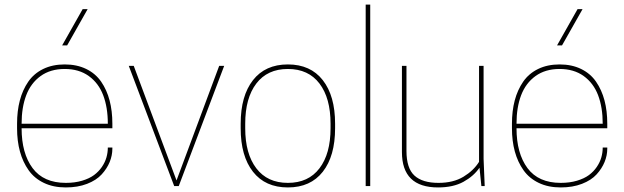

<svg xmlns="http://www.w3.org/2000/svg" viewBox="-20 -820 2750 846"><path d="M475.1 -254.9H75.2Q75.2 -144.5 123.5 -79.3Q171.9 -14.2 270 -14.2Q309.6 -14.2 341.6 -23.7Q373.5 -33.2 394.3 -48.6Q415 -64 429 -84.5Q442.9 -105 449 -126.5Q455.1 -147.9 455.1 -169.9H475.1V-165Q475.1 -135.3 463.4 -106.4Q451.7 -77.6 428.2 -51.8Q404.8 -25.9 363.8 -10Q322.8 5.9 270 5.9Q214.8 5.9 173.1 -14.2Q131.3 -34.2 106 -70.1Q80.6 -106 67.9 -152.3Q55.2 -198.7 55.2 -254.9V-274.9Q55.2 -331.1 67.4 -377.4Q79.6 -423.8 104.5 -460Q129.4 -496.1 170.4 -516.1Q211.4 -536.1 265.1 -536.1Q318.8 -536.1 359.9 -516.1Q400.9 -496.1 425.8 -460Q450.7 -423.8 462.9 -377.4Q475.1 -331.1 475.1 -274.9ZM75.2 -274.9H455.1Q455.1 -346.7 434.8 -400.1Q414.6 -453.6 371.3 -484.9Q328.1 -516.1 265.1 -516.1Q202.1 -516.1 158.9 -484.9Q115.7 -453.6 95.5 -400.1Q75.2 -346.7 75.2 -274.9ZM344.2 -779.8H366.2L275.9 -620.1H253.9Z M757.8 -24.9 945.8 -529.8H967.8L767.6 0H747.6L547.4 -529.8H569.3Z M1040.5 -254.9V-274.9Q1040.5 -397.5 1094.7 -466.8Q1148.9 -536.1 1248.5 -536.1Q1348.1 -536.1 1402.3 -466.8Q1456.5 -397.5 1456.5 -274.9V-254.9Q1456.5 -132.3 1402.3 -63.2Q1348.1 5.9 1248.5 5.9Q1148.9 5.9 1094.7 -63.2Q1040.5 -132.3 1040.5 -254.9ZM1436.5 -254.9V-274.9Q1436.5 -387.7 1387.7 -451.9Q1338.9 -516.1 1248.5 -516.1Q1158.2 -516.1 1109.4 -451.9Q1060.5 -387.7 1060.5 -274.9V-254.9Q1060.5 -142.6 1109.4 -78.4Q1158.2 -14.2 1248.5 -14.2Q1338.9 -14.2 1387.7 -78.4Q1436.5 -142.6 1436.5 -254.9Z M1591.3 0V-799.8H1611.3V0Z M1751 -529.8H1771V-154.8Q1771 -78.6 1806.2 -46.4Q1841.3 -14.2 1912.1 -14.2Q1977.5 -14.2 2022.2 -41.3Q2066.9 -68.4 2090.8 -106.9V-529.8H2110.8V-120.1L2115.7 0H2101.1L2092.8 -81.1Q2067.4 -43.9 2022.2 -19Q1977.1 5.9 1910.2 5.9Q1751 5.9 1751 -149.9Z M2655.8 -254.9H2255.9Q2255.9 -144.5 2304.2 -79.3Q2352.5 -14.2 2450.7 -14.2Q2490.2 -14.2 2522.2 -23.7Q2554.2 -33.2 2575 -48.6Q2595.7 -64 2609.6 -84.5Q2623.5 -105 2629.6 -126.5Q2635.7 -147.9 2635.7 -169.9H2655.8V-165Q2655.8 -135.3 2644 -106.4Q2632.3 -77.6 2608.9 -51.8Q2585.4 -25.9 2544.4 -10Q2503.4 5.9 2450.7 5.9Q2395.5 5.9 2353.8 -14.2Q2312 -34.2 2286.6 -70.1Q2261.2 -106 2248.5 -152.3Q2235.8 -198.7 2235.8 -254.9V-274.9Q2235.8 -331.1 2248 -377.4Q2260.3 -423.8 2285.2 -460Q2310.1 -496.1 2351.1 -516.1Q2392.1 -536.1 2445.8 -536.1Q2499.5 -536.1 2540.5 -516.1Q2581.5 -496.1 2606.4 -460Q2631.3 -423.8 2643.6 -377.4Q2655.8 -331.1 2655.8 -274.9ZM2255.9 -274.9H2635.7Q2635.7 -346.7 2615.5 -400.1Q2595.2 -453.6 2552 -484.9Q2508.8 -516.1 2445.8 -516.1Q2382.8 -516.1 2339.6 -484.9Q2296.4 -453.6 2276.1 -400.1Q2255.9 -346.7 2255.9 -274.9ZM2524.9 -779.8H2546.9L2456.5 -620.1H2434.6Z"/></svg>

Font: Cooper Hewitt
Style: Thin
Weight: 701
Designer: Village Type and Design LLC
Foundry: Cooper Hewitt Smithsonian Design Museum
Version: 1.000